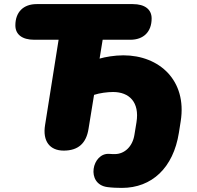

<svg xmlns="http://www.w3.org/2000/svg" viewBox="-20 -725 963 937"><path d="M575 192C721 192 826 94 853 -77L862 -134C893 -332 758 -455 582 -455C539 -455 493 -447 466 -439L481 -531H616C681 -531 720 -570 720 -635C720 -679 687 -705 628 -705H159C94 -705 55 -666 55 -601C55 -557 88 -531 147 -531H266L200 -115C187 -36 223 10 291 10C362 10 401 -26 412 -96L439 -262C466 -271 504 -276 532 -276C610 -276 662 -227 646 -128L636 -67C627 -10 588 27 540 27C533 27 526 27 514 26C429 19 397 174 504 188C526 191 552 192 575 192Z"/></svg>

Font: SN Pro Black
Style: Italic
Weight: 900
Italic angle: -9°
Designer: Tobias Whetton
Foundry: Supernotes
Version: Version 1.001;Glyphs 3.2 (3249)